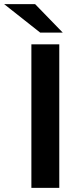

<svg xmlns="http://www.w3.org/2000/svg" viewBox="-61 -916 402 936"><path d="M92 0V-700H228V0ZM-41 -896H110L245 -757H135Z"/></svg>

Font: Belfius21
Style: Bold
Weight: 700
Designer: Montserrat's base design by Julieta Ulanovsky, modified by Coast SPRL for Belfius Bank NV.
Foundry: Montserrat's base design by Julieta Ulanovsky, modified by Coast SPRL for Belfius Bank NV.
Version: Version 2.000;FEAKit 1.0